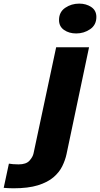

<svg xmlns="http://www.w3.org/2000/svg" viewBox="-197 -786 540 1036"><path d="M214 -605.5Q176 -605.5 148.8 -624.2Q121.5 -643 121.5 -678Q121.5 -721 154.8 -743.8Q188 -766.5 230.5 -766.5Q268 -766.5 295.5 -748Q323 -729.5 323 -694.5Q323 -651.5 289.5 -628.5Q256 -605.5 214 -605.5ZM-124.5 230Q-139.5 230 -153.5 229.2Q-167.5 228.5 -177 227.5L-149 97Q-139.5 98.5 -126.2 99.8Q-113 101 -97 101Q-56 101 -38 81Q-20 61 -16 41.5L106 -531H283.5L162 45.5Q155 78 139 110.8Q123 143.5 91.5 170.5Q60 197.5 7.5 213.8Q-45 230 -124.5 230Z"/></svg>

Font: Epilogue ExtraBold
Style: Italic
Weight: 800
Italic angle: -12°
Designer: Tyler Finck
Foundry: Etcetera Type Co
Version: Version 2.111; ttfautohint (v1.8.3)